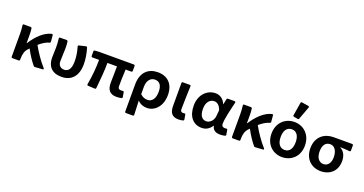

<svg xmlns="http://www.w3.org/2000/svg" viewBox="-42 -1559 4788 2529"><g transform="rotate(20 2352.0 -294.5)"><path d="M517.6 -17.6C452.1 -89.8 381.8 -193.4 335.9 -277.3C386.7 -321.3 429.7 -346.7 475.6 -359.4C484.4 -362.3 489.3 -369.1 488.3 -377.9L480.5 -464.8C479.5 -474.6 473.6 -480.5 462.9 -478.5C358.4 -453.1 267.6 -361.3 198.2 -252.9H193.4V-354.5C193.4 -390.6 192.4 -426.8 187.5 -455.1C185.5 -463.9 178.7 -468.8 169.9 -468.8H76.2C65.4 -468.8 60.5 -462.9 62.5 -452.1C68.4 -408.2 70.3 -362.3 70.3 -329.1V-15.6C70.3 -5.9 76.2 0 85.9 0H172.9C182.6 0 188.5 -5.9 188.5 -15.6V-27.3C188.5 -95.7 202.1 -142.6 236.3 -177.7C242.2 -184.6 249 -191.4 254.9 -197.3C295.9 -118.2 343.8 -48.8 384.8 1C390.6 6.8 396.5 9.8 404.3 8.8L509.8 2C522.5 1 526.4 -7.8 517.6 -17.6Z M574.2 -185.5C574.2 -66.4 638.7 10.7 775.4 10.7C916 10.7 997.1 -84 997.1 -243.2C997.1 -317.4 984.4 -393.6 961.9 -466.8C959 -476.6 951.2 -480.5 942.4 -478.5L851.6 -457C840.8 -454.1 837.9 -447.3 840.8 -437.5C863.3 -359.4 871.1 -295.9 871.1 -238.3C871.1 -135.7 835 -89.8 776.4 -89.8C730.5 -89.8 692.4 -118.2 692.4 -175.8C692.4 -236.3 698.2 -312.5 698.2 -354.5C698.2 -391.6 697.3 -425.8 692.4 -455.1C690.4 -463.9 684.6 -468.8 675.8 -468.8H585C574.2 -468.8 569.3 -462.9 570.3 -452.1C576.2 -407.2 578.1 -362.3 578.1 -329.1C578.1 -281.2 574.2 -233.4 574.2 -185.5Z M1413.1 -139.6C1413.1 -46.9 1447.3 10.7 1546.9 10.7C1573.2 10.7 1596.7 6.8 1615.2 2.9C1624 1 1628.9 -6.8 1627 -15.6L1616.2 -79.1C1614.3 -89.8 1607.4 -93.8 1597.7 -91.8C1588.9 -90.8 1582 -89.8 1576.2 -89.8C1545.9 -89.8 1531.2 -101.6 1531.2 -133.8C1531.2 -161.1 1532.2 -282.2 1538.1 -369.1H1617.2C1627 -369.1 1632.8 -375 1632.8 -384.8V-453.1C1632.8 -462.9 1627 -468.8 1617.2 -468.8H1128.9L1071.3 -464.8C1061.5 -463.9 1056.6 -459 1056.6 -449.2V-384.8C1056.6 -375 1062.5 -369.1 1072.3 -369.1H1166C1166 -265.6 1155.3 -139.6 1132.8 -16.6C1130.9 -5.9 1136.7 0 1146.5 1L1241.2 5.9C1251 6.8 1257.8 2 1258.8 -7.8C1271.5 -128.9 1283.2 -258.8 1283.2 -369.1H1417C1417 -286.1 1413.1 -171.9 1413.1 -139.6Z M1722.7 -227.5V152.3C1722.7 162.1 1728.5 168 1738.3 168H1834C1843.8 168 1849.6 162.1 1848.6 152.3C1846.7 85.9 1844.7 25.4 1840.8 -43.9C1879.9 -2.9 1927.7 10.7 1972.7 10.7C2077.1 10.7 2176.8 -81.1 2176.8 -242.2C2176.8 -391.6 2093.8 -481.4 1952.1 -481.4C1822.3 -481.4 1722.7 -402.3 1722.7 -227.5ZM2047.9 -241.2C2047.9 -139.6 2001 -91.8 1945.3 -91.8C1911.1 -91.8 1877 -99.6 1841.8 -134.8V-237.3C1841.8 -326.2 1887.7 -377 1947.3 -377C2016.6 -377 2047.9 -329.1 2047.9 -241.2Z M2289.1 -135.7C2289.1 -45.9 2318.4 10.7 2415 10.7C2443.4 10.7 2462.9 6.8 2479.5 2C2488.3 -1 2492.2 -7.8 2490.2 -16.6L2479.5 -80.1C2477.5 -89.8 2470.7 -93.8 2460.9 -91.8C2456.1 -89.8 2450.2 -89.8 2446.3 -89.8C2420.9 -89.8 2407.2 -99.6 2407.2 -129.9C2407.2 -211.9 2412.1 -342.8 2416 -453.1C2417 -462.9 2411.1 -468.8 2401.4 -468.8H2304.7C2294.9 -468.8 2289.1 -462.9 2289.1 -453.1Z M2543 -231.4C2543 -78.1 2621.1 10.7 2739.3 10.7C2797.9 10.7 2845.7 -15.6 2879.9 -70.3H2883.8C2895.5 -11.7 2935.5 10.7 3001 10.7C3029.3 10.7 3050.8 6.8 3067.4 2C3076.2 -1 3080.1 -7.8 3078.1 -16.6L3067.4 -80.1C3065.4 -89.8 3058.6 -93.8 3048.8 -91.8C3043 -90.8 3037.1 -89.8 3031.2 -89.8C3003.9 -89.8 2983.4 -103.5 2983.4 -134.8C2983.4 -206.1 3016.6 -341.8 3043 -451.2C3044.9 -461.9 3040 -468.8 3029.3 -468.8H2936.5C2927.7 -468.8 2921.9 -464.8 2919.9 -455.1L2904.3 -380.9H2901.4C2871.1 -452.1 2817.4 -481.4 2760.7 -481.4C2646.5 -481.4 2543 -387.7 2543 -231.4ZM2871.1 -203.1C2866.2 -141.6 2818.4 -91.8 2767.6 -91.8C2709 -91.8 2671.9 -136.7 2671.9 -232.4C2671.9 -333 2725.6 -377 2779.3 -377C2820.3 -377 2855.5 -351.6 2878.9 -287.1Z M3605.5 -17.6C3540 -89.8 3469.7 -193.4 3423.8 -277.3C3474.6 -321.3 3517.6 -346.7 3563.5 -359.4C3572.3 -362.3 3577.1 -369.1 3576.2 -377.9L3568.4 -464.8C3567.4 -474.6 3561.5 -480.5 3550.8 -478.5C3446.3 -453.1 3355.5 -361.3 3286.1 -252.9H3281.2V-354.5C3281.2 -390.6 3280.3 -426.8 3275.4 -455.1C3273.4 -463.9 3266.6 -468.8 3257.8 -468.8H3164.1C3153.3 -468.8 3148.4 -462.9 3150.4 -452.1C3156.2 -408.2 3158.2 -362.3 3158.2 -329.1V-15.6C3158.2 -5.9 3164.1 0 3173.8 0H3260.7C3270.5 0 3276.4 -5.9 3276.4 -15.6V-27.3C3276.4 -95.7 3290 -142.6 3324.2 -177.7C3330.1 -184.6 3336.9 -191.4 3342.8 -197.3C3383.8 -118.2 3431.6 -48.8 3472.7 1C3478.5 6.8 3484.4 9.8 3492.2 8.8L3597.7 2C3610.4 1 3614.3 -7.8 3605.5 -17.6Z M3852.5 -744.1 3822.3 -561.5C3820.3 -550.8 3825.2 -544.9 3835 -543L3889.6 -533.2C3898.4 -531.2 3905.3 -535.2 3908.2 -543.9L3974.6 -722.7C3978.5 -733.4 3973.6 -740.2 3962.9 -742.2L3871.1 -756.8C3861.3 -758.8 3854.5 -754.9 3852.5 -744.1ZM3631.8 -234.4C3631.8 -78.1 3741.2 10.7 3866.2 10.7C3991.2 10.7 4100.6 -78.1 4100.6 -234.4C4100.6 -390.6 3991.2 -481.4 3866.2 -481.4C3741.2 -481.4 3631.8 -390.6 3631.8 -234.4ZM3970.7 -234.4C3970.7 -146.5 3935.5 -89.8 3866.2 -89.8C3796.9 -89.8 3760.7 -146.5 3760.7 -234.4C3760.7 -321.3 3796.9 -378.9 3866.2 -378.9C3935.5 -378.9 3970.7 -321.3 3970.7 -234.4Z M4178.7 -228.5C4178.7 -73.2 4283.2 10.7 4408.2 10.7C4537.1 10.7 4630.9 -72.3 4630.9 -210C4630.9 -285.2 4600.6 -343.8 4546.9 -371.1V-375C4593.8 -374 4629.9 -372.1 4675.8 -367.2C4686.5 -366.2 4692.4 -372.1 4692.4 -381.8V-453.1C4692.4 -462.9 4686.5 -468.8 4676.8 -468.8H4415C4293 -468.8 4178.7 -392.6 4178.7 -228.5ZM4509.8 -221.7C4509.8 -138.7 4470.7 -89.8 4410.2 -89.8C4349.6 -89.8 4307.6 -141.6 4307.6 -228.5C4307.6 -326.2 4349.6 -367.2 4410.2 -367.2C4474.6 -367.2 4509.8 -300.8 4509.8 -221.7Z"/></g></svg>

Font: Ed Sans Neue SemiBold
Style: Regular
Weight: 600
Designer: Stephen Hutchings
Version: Version 1.004;PS 001.004;hotconv 1.0.88;makeotf.lib2.5.64775